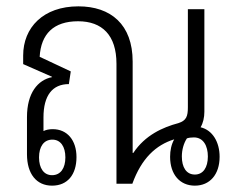

<svg xmlns="http://www.w3.org/2000/svg" viewBox="-20 -579 745 605"><path d="M144 6C193 6 221 -29 221 -84C221 -137 192 -172 146 -172C135 -172 125 -170 117 -166V-209C117 -278 145 -314 197 -314L203 -354L105 -400C109 -472 149 -512 226 -512C302 -512 347 -468 347 -378V0H397C426 -80 471 -122 529 -140C520 -124 516 -105 516 -85C516 -29 547 6 594 6C641 6 672 -29 672 -85C672 -131 650 -169 612 -178C620 -191 624 -209 624 -227V-550H572V-241C572 -212 567 -199 542 -191C493 -178 437 -153 400 -97H398V-385C398 -502 329 -559 227 -559C116 -559 53 -492 53 -404V-377L144 -337V-336C99 -327 65 -286 65 -210V-93C65 -31 95 6 144 6ZM594 -29C567 -29 553 -52 553 -86C553 -107 559 -128 569 -143C575 -145 582 -146 591 -146C621 -146 635 -119 635 -86C635 -51 620 -29 594 -29ZM144 -27C118 -27 103 -49 103 -83C103 -117 118 -139 145 -139C171 -139 186 -117 186 -83C186 -49 171 -27 144 -27Z"/></svg>

Font: Noto Sans Thai Looped Condensed Light
Style: Regular
Weight: 300
Width: 3
Designer: Sasikarn Vongin, Ben Mitchell
Foundry: The Fontpad Ltd
Version: Version 1.001